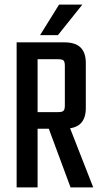

<svg xmlns="http://www.w3.org/2000/svg" viewBox="-20 -809 436 829"><path d="M260 -354V-524.2Q260 -542.3 254.4 -547.8Q248.8 -553.3 230.3 -553.3H64V-626.2H257.2Q305.6 -626.2 328.1 -603.7Q350.5 -581.1 350.5 -537.7V-341.7Q350.5 -298.4 328.1 -275.8Q305.6 -253.3 257.2 -253.3H96.4V-324.9H230.3Q248.8 -324.9 254.4 -330.8Q260 -336.7 260 -354ZM51.8 -626.2H142.3V0H51.8ZM177.6 -288.5H269.6L382.5 0H284.6ZM153.1 -657.4 235.1 -789.2H335.6L230.2 -657.4Z"/></svg>

Font: Teko Variable Light
Style: Regular
Weight: 300
Designer: Manushi Parikh, Jonny Pinhorn
Foundry: Indian Type Foundry
Version: Version 3.000